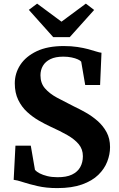

<svg xmlns="http://www.w3.org/2000/svg" viewBox="-20 -1000 639 1032"><path d="M288 11Q228.5 11 182 0.2Q135.5 -10.5 103 -21.2Q70.5 -32 53.5 -33.5L63 -217H145.5L168 -86.5Q176.5 -77 193.2 -68.2Q210 -59.5 234.2 -53.5Q258.5 -47.5 288.5 -47.5Q336.5 -47 366.8 -61.5Q397 -76 411.2 -101.5Q425.5 -127 425.5 -160.5Q425.5 -198 403.2 -224.8Q381 -251.5 342 -273.8Q303 -296 252 -319Q222.5 -332.5 189 -351.8Q155.5 -371 126 -398Q96.5 -425 78 -463Q59.5 -501 59.5 -552Q59.5 -606 89.2 -651.5Q119 -697 177.5 -724.8Q236 -752.5 322.5 -752.5Q363.5 -752.5 396.2 -747.5Q429 -742.5 454 -735.8Q479 -729 497 -723.2Q515 -717.5 525.5 -716.5L518 -543H438L416.5 -668.5Q412 -674.5 398.5 -680.8Q385 -687 365 -691.2Q345 -695.5 320.5 -695.5Q278 -695.5 251 -682.2Q224 -669 210.8 -646.5Q197.5 -624 197.5 -595Q197.5 -553 221.8 -525Q246 -497 286.2 -475.2Q326.5 -453.5 374.5 -429.5Q406.5 -414.5 441 -395Q475.5 -375.5 505 -349.5Q534.5 -323.5 553 -289.2Q571.5 -255 571.5 -209Q571.5 -170.5 556.5 -131.5Q541.5 -92.5 508.5 -60.2Q475.5 -28 421 -8.5Q366.5 11 288 11ZM266 -800.5 135 -947 179.5 -980.5 310.5 -883.5 441.5 -980.5 486 -946.5 355 -800.5Z"/></svg>

Font: Merriweather 36pt
Style: Bold
Weight: 700
Designer: Eben Sorkin
Foundry: Eben Sorkin
Version: Version 2.100